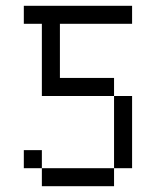

<svg xmlns="http://www.w3.org/2000/svg" viewBox="-20 -645 540 665"><path d="M437.5 -562.5V-625H62.5V-562.5H125Q125 -562.5 125 -312.5H375Q375 -312.5 375 -62.5H125V0H375V-62.5H437.5Q437.5 -62.5 437.5 -312.5H375V-375H187.5V-562.5ZM125 -62.5V-125H62.5V-62.5Z"/></svg>

Font: Unifont
Style: Regular
Weight: 500
Version: Version 13.0.05